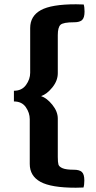

<svg xmlns="http://www.w3.org/2000/svg" viewBox="-20 -735 448 897"><path d="M172 -286Q199 -277 224.5 -245.5Q250 -214 250 -181V-2Q250 23 253 33.5Q256 44 272.5 51Q289 58 326 58Q351 58 362.5 68.5Q374 79 374 108Q374 129 370 141Q357 142 334 142Q219 142 169 114.5Q119 87 119 31V-178Q119 -208 100.5 -234.5Q82 -261 45 -261V-311Q82 -311 101.5 -338Q121 -365 121 -395V-604Q121 -660 170.5 -687.5Q220 -715 335 -715Q358 -715 371 -714Q375 -702 375 -681Q375 -652 363.5 -641.5Q352 -631 327 -631Q275 -631 262.5 -619Q250 -607 250 -571V-393Q250 -358 224.5 -326.5Q199 -295 172 -286Z"/></svg>

Font: Overlock Black
Style: Regular
Weight: 900
Designer: Dario Muhafara
Foundry: Dario Manuel Muhafara
Version: Version 1.002